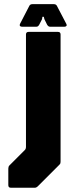

<svg xmlns="http://www.w3.org/2000/svg" viewBox="-20 -820 372 924"><path d="M32.5 83.5Q20 83.5 20 71V-8.5Q20 -18 25 -23.5L99 -97.5Q105 -103 105 -113.5V-654Q105 -666.5 117.5 -666.5H259Q271.5 -666.5 271.5 -654V-43.5Q271.5 -39 270.8 -35.2Q270 -31.5 266 -27.5L162.5 76Q155 83.5 147.5 83.5ZM85 -691.5Q78.5 -691.5 76 -695.5Q73.5 -699.5 76.5 -705.5L121 -791.5Q125 -800 136 -800H239Q250 -800 254 -791.5L299 -705.5Q302.5 -699.5 299.8 -695.5Q297 -691.5 291 -691.5H220Q212.5 -691.5 206.5 -701.5L193.5 -728L191 -739H184L182.5 -728L169 -701.5Q163.5 -691.5 156 -691.5Z"/></svg>

Font: Jaro
Style: Regular
Weight: 400
Designer: Agyei Archer, Celine Hurka, Mirko Velimirović
Version: Version 1.000